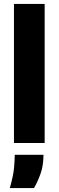

<svg xmlns="http://www.w3.org/2000/svg" viewBox="-20 -727 299 976"><path d="M51 0V-707H207V0ZM30 229Q48 165 51.5 125Q55 85 55 60H201Q201 115 186 156.5Q171 198 153 229Z"/></svg>

Font: Bricolage Grotesque 24pt SemiCondensed ExtraBold
Style: Regular
Weight: 800
Width: 4
Designer: Mathieu Triay
Foundry: Atelier Triay
Version: Version 1.001;gftools[0.9.33.dev8+g029e19f]